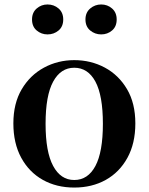

<svg xmlns="http://www.w3.org/2000/svg" viewBox="-20 -820 663 856"><path d="M311 16.2Q231.7 16.2 170.5 -18.3Q109.3 -52.8 74.5 -117Q39.6 -181.2 39.6 -269.8Q39.6 -359.1 76.8 -422Q114 -484.9 175.9 -518.4Q237.8 -551.9 311 -551.9Q385.1 -551.9 447.1 -518.8Q509 -485.6 546.2 -422.7Q583.4 -359.8 583.4 -269.8Q583.4 -180.5 548 -116.3Q512.6 -52 451.4 -17.9Q390.2 16.2 311 16.2ZM311 -17.5Q372 -17.5 405.4 -80.1Q438.7 -142.6 438.7 -268.1Q438.7 -394.2 405.4 -456.1Q372 -518 311 -518Q250.7 -518 217 -456.1Q183.2 -394.2 183.2 -268.1Q183.2 -142.6 217 -80.1Q250.7 -17.5 311 -17.5ZM191.8 -666.6Q164.4 -666.6 143.6 -684.1Q122.8 -701.6 122.8 -733.2Q122.8 -764.2 143.6 -782.2Q164.4 -800.1 191.8 -800.1Q220.3 -800.1 241.1 -782.2Q261.9 -764.2 261.9 -733.2Q261.9 -701.6 241.1 -684.1Q220.3 -666.6 191.8 -666.6ZM431.1 -666.6Q403.4 -666.6 382.2 -684.1Q361 -701.6 361 -733.2Q361 -764.2 382.2 -782.2Q403.4 -800.1 431.1 -800.1Q459.1 -800.1 479.6 -782.2Q500.2 -764.2 500.2 -733.2Q500.2 -701.6 479.6 -684.1Q459.1 -666.6 431.1 -666.6Z"/></svg>

Font: Noto Serif KR ExtraLight
Style: Regular
Weight: 200
Designer: Ryoko NISHIZUKA 西塚涼子 (kana & ideographs); Frank Grießhammer (Latin, Greek & Cyrillic); Wenlong ZHANG 张文龙 (bopomofo); San
Foundry: Adobe
Version: Version 2.002-H1;hotconv 1.1.0;makeotfexe 2.6.0